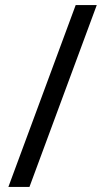

<svg xmlns="http://www.w3.org/2000/svg" viewBox="-20 -735 412 756"><path d="M361 -715H278L13 1H96Z"/></svg>

Font: Noto Sans Lao SemiCondensed
Style: Regular
Weight: 400
Width: 4
Designer: Monotype Design Team
Foundry: Monotype Imaging Inc.
Version: Version 2.003